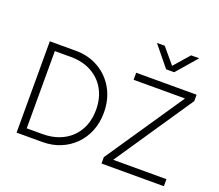

<svg xmlns="http://www.w3.org/2000/svg" viewBox="-150 -1168 1576 1383"><g transform="rotate(20 638.0 -476.5)"><path d="M100 0V-700H298Q397.5 -700 475.2 -655Q553 -610 597.5 -530.8Q642 -451.5 642 -349Q642 -273.5 616.5 -209.5Q591 -145.5 544.8 -98.8Q498.5 -52 435.5 -26Q372.5 0 298 0ZM158 -54H279Q347.5 -54 403.2 -75Q459 -96 499 -135Q539 -174 560.5 -228.2Q582 -282.5 582 -349Q582 -438.5 544.5 -505.2Q507 -572 439 -609Q371 -646 279 -646H158ZM751 0V-49L1156 -646H762V-700H1225V-651L821 -54H1229V0ZM956 -797 829 -953H889L988 -835L1091 -953H1153L1018 -797Z"/></g></svg>

Font: Geologica Roman Thin
Style: Regular
Weight: 250
Designer: Sindre Bremnes, Frode Helland
Foundry: Monokrom Skriftforlag AS
Version: Version 1.010;gftools[0.9.28]